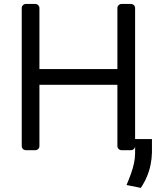

<svg xmlns="http://www.w3.org/2000/svg" viewBox="-20 -747 816 955"><path d="M88.1 -21V-706.7Q88.1 -715.2 94.1 -721.2Q100.1 -727.3 109 -727.3H155.2Q164.1 -727.3 170.1 -721.2Q176.1 -715.2 176.1 -706.7V-403.4H563.9V-706.7Q563.9 -715.2 570 -721.2Q576 -727.3 584.9 -727.3H631Q639.9 -727.3 646 -721.2Q652 -715.2 652 -706.7V-21Q652 -12.1 646 -6Q639.9 0 631 0H584.9Q576 0 570 -6Q563.9 -12.1 563.9 -21V-325.3H176.1V-21Q176.1 -12.1 170.1 -6Q164.1 0 155.2 0H109Q100.1 0 94.1 -6Q88.1 -12.1 88.1 -21ZM735.8 -55.4V11.4Q735.1 42.6 729 72.4Q723 102.3 710.9 131Q698.9 159.8 680.4 187.5L609.4 173.3Q621.4 144.9 631 118.4Q640.6 92 646.3 65.9Q652 39.8 652 12.8V-55.4Z"/></svg>

Font: DeltaSans
Style: Regular
Weight: 400
Designer: Rasmus Andersson
Foundry: rsms
Version: Version 3.012